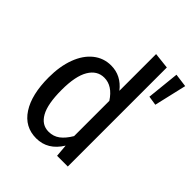

<svg xmlns="http://www.w3.org/2000/svg" viewBox="-211 -875 1013 1013"><g transform="rotate(45 295.5 -368.0)"><path d="M453 -739V0H373L367 -70Q316 13 230 13Q144 13 96.5 -60Q49 -133 49 -261Q49 -344 72.5 -407Q96 -470 139 -504.5Q182 -539 238 -539Q313 -539 363 -475V-749ZM363 -137V-400Q319 -468 258 -468Q205 -468 174.5 -417Q144 -366 144 -263Q144 -158 172 -108Q200 -58 251 -58Q287 -58 313.5 -78Q340 -98 363 -137ZM591 -738 516 -748 497 -565 549 -557Z"/></g></svg>

Font: Fira Sans Condensed
Style: Regular
Weight: 400
Width: 3
Designer: bBox Type GmbH & Carrois Corporate GbR & Edenspiekermann AG
Foundry: bBox Type GmbH & Carrois Corporate GbR & Edenspiekermann AG
Version: Version 4.301